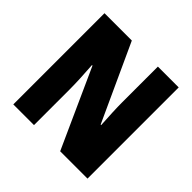

<svg xmlns="http://www.w3.org/2000/svg" viewBox="-177 -888 1063 1063"><g transform="rotate(45 354.5 -357.0)"><path d="M645 0V-714H482V-436C482 -391 485 -327 489 -263H485L278 -714H64V0H226V-281C226 -325 223 -393 218 -462H222L431 0Z"/></g></svg>

Font: Noto Sans Hebrew Condensed Black
Style: Regular
Weight: 900
Width: 3
Designer: Monotype Design Team
Foundry: Monotype Imaging Inc.
Version: Version 2.004